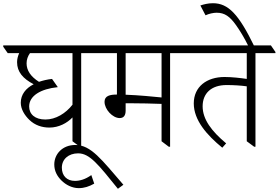

<svg xmlns="http://www.w3.org/2000/svg" viewBox="-53 -905 1730 1192"><path d="M254 -113C312 -113 364 -141 397 -176V-28L443 6H451V-575H576V-582L548 -623H-33V-615L-5 -575H66C58 -557 53 -538 53 -519C53 -459 89 -417 156 -382C107 -357 76 -318 76 -267C76 -227 100 -189 129 -161C164 -127 208 -113 254 -113ZM128 -244C128 -310 199 -353 306 -364L270 -415C241 -412 213 -405 189 -397C137 -430 112 -468 112 -512C112 -535 120 -557 133 -575H397V-255C355 -201 293 -163 229 -163C164 -163 128 -196 128 -244Z M436 263C470 263 500 253 532 235L514 182C476 209 442 218 412 218C363 218 331 187 331 136C331 83 373 47 432 47C504 47 557 116 679 267L713 242C578 86 512 -5 415 -5C334 -5 284 52 284 116C284 156 301 188 328 215C356 243 395 263 436 263Z M690 -172C713 -172 727 -186 727 -218V-264C735 -264 745 -264 752 -264C815 -264 899 -262 950 -260V-28L995 6H1003V-575H1128V-582L1100 -623H514V-614L542 -575H673V-318C629 -318 596 -310 596 -273C596 -226 646 -172 690 -172ZM727 -317V-575H950V-300C900 -305 810 -314 727 -317Z M1327 12 1351 -15C1261 -90 1205 -164 1205 -245C1205 -324 1257 -377 1354 -377C1397 -377 1445 -374 1479 -369V-28L1525 6H1533V-575H1657V-582L1629 -623H1062V-615L1090 -575H1479V-415C1439 -421 1386 -427 1341 -427C1231 -427 1150 -367 1150 -263C1150 -158 1232 -66 1327 12Z M1490 -617H1526C1429 -817 1364 -885 1269 -885C1238 -885 1212 -878 1191 -871L1223 -810C1244 -820 1272 -826 1292 -826C1342 -826 1374 -803 1413 -748C1437 -714 1463 -672 1490 -617Z"/></svg>

Font: Noto Serif Devanagari Light
Style: Regular
Weight: 300
Designer: Universal Thirst, Indian Type Foundry and the Monotype Design Team
Foundry: Monotype Imaging Inc.
Version: Version 2.004